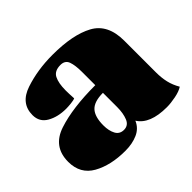

<svg xmlns="http://www.w3.org/2000/svg" viewBox="-132 -697 887 887"><g transform="rotate(-45 311.0 -254.0)"><path d="M228 22Q133 22 69 -14Q5 -50 5 -129Q5 -228 100.5 -259.5Q196 -291 344 -291V-378Q344 -421 335 -446Q326 -471 296 -471Q257 -471 243.5 -444.5Q230 -418 230 -370Q230 -351 232 -317Q224 -313 204.5 -311Q185 -309 172 -309Q118 -309 79.5 -331Q41 -353 41 -398Q41 -475 123.5 -502.5Q206 -530 303 -530Q436 -530 510 -489.5Q584 -449 584 -342V-134Q584 -99 591 -69Q598 -39 615 -10Q597 2 564.5 8.5Q532 15 506 15Q396 15 359 -44Q344 -9 309 6.5Q274 22 228 22ZM344 -148V-241Q287 -241 263 -215.5Q239 -190 239 -133Q239 -98 251.5 -74.5Q264 -51 292 -51Q321 -51 332.5 -79.5Q344 -108 344 -148Z"/></g></svg>

Font: Sansita Black
Style: Regular
Weight: 900
Designer: Pablo Cosgaya
Foundry: Omnibus-Type
Version: Version 1.006; ttfautohint (v1.5)